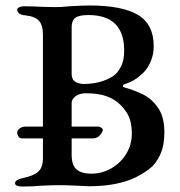

<svg xmlns="http://www.w3.org/2000/svg" viewBox="-20 -677 657 702"><path d="M581 -194Q581 -143 565 -110Q549 -77 527.5 -60.5Q506 -44 477 -29Q409 4 305 4Q295 4 263 2Q223 0 195 0Q171 0 131 2Q100 5 61 5Q49 5 42 2Q35 -1 35 -7Q35 -20 64 -26Q103 -34 120 -49.5Q137 -65 137 -98V-171H60Q52 -171 47.5 -178Q43 -185 43 -192Q43 -201 52 -207.5Q61 -214 71 -214H137V-550Q137 -585 122.5 -601Q108 -617 72 -621Q57 -622 50 -628Q43 -634 43 -641Q43 -647 50 -650.5Q57 -654 69 -654Q100 -654 134 -652L184 -651Q208 -651 232 -654Q289 -657 306 -657Q427 -657 484.5 -622.5Q542 -588 542 -508Q542 -477 530.5 -451Q519 -425 502 -409Q486 -394 471.5 -385Q457 -376 433 -368Q429 -366 429 -362.5Q429 -359 433 -358Q475 -346 506 -330Q537 -314 559 -281Q581 -248 581 -194ZM242 -407Q242 -386 255.5 -378Q269 -370 286 -370Q349 -370 394 -399Q408 -408 421 -431Q434 -454 434 -492Q434 -622 303 -622Q268 -622 255 -611.5Q242 -601 242 -578ZM462 -188Q462 -237 442.5 -266.5Q423 -296 397 -312Q359 -336 295 -336Q270 -336 256 -325Q242 -314 242 -301V-214H339Q345 -214 350.5 -210Q356 -206 356 -201L355 -197Q342 -171 320 -171H242V-110Q242 -73 260 -57.5Q278 -42 314 -42Q353 -42 387 -61.5Q421 -81 441.5 -114.5Q462 -148 462 -188Z"/></svg>

Font: EB Garamond Medium
Style: Regular
Weight: 500
Designer: Georg Duffner and Octavio Pardo
Foundry: Georg Duffner
Version: Version 1.000